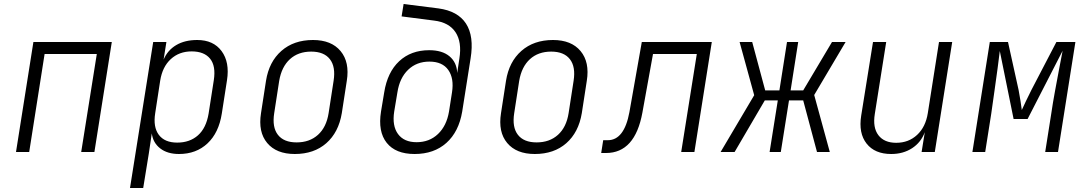

<svg xmlns="http://www.w3.org/2000/svg" viewBox="-20 -760 5440 960"><path d="M60 0 147 -550H539L452 0H386L464 -490H203L126 0Z M630 180 746 -550H812L798 -462Q818 -509 861 -534.5Q904 -560 966 -560Q1047 -560 1088 -504.5Q1129 -449 1115 -359L1089 -192Q1074 -96 1017.5 -43Q961 10 875 10Q817 10 781 -18Q745 -46 739 -93L724 8L696 180ZM866 -47Q929 -47 970 -83.5Q1011 -120 1023 -192L1049 -359Q1060 -430 1030.5 -466.5Q1001 -503 938 -503Q876 -503 834 -464.5Q792 -426 781 -357L756 -194Q745 -125 774 -86Q803 -47 866 -47Z M1454 10Q1362 10 1316 -45Q1270 -100 1285 -194L1310 -356Q1325 -451 1387 -505.5Q1449 -560 1545 -560Q1637 -560 1683 -504.5Q1729 -449 1714 -356L1689 -194Q1673 -98 1611.5 -44Q1550 10 1454 10ZM1463 -48Q1528 -48 1570 -86Q1612 -124 1623 -194L1648 -356Q1659 -426 1629.5 -464Q1600 -502 1536 -502Q1471 -502 1429.5 -464Q1388 -426 1376 -356L1351 -194Q1340 -124 1369.5 -86Q1399 -48 1463 -48Z M2053 10Q1958 10 1913.5 -46Q1869 -102 1885 -202L1901 -298Q1917 -399 1976 -454Q2035 -509 2126 -509Q2191 -509 2227.5 -478.5Q2264 -448 2266 -395L2277 -468Q2290 -550 2257.5 -599Q2225 -648 2151 -657L1988 -678L1998 -740L2172 -718Q2269 -705 2310 -642Q2351 -579 2333 -468L2291 -202Q2274 -101 2212 -45.5Q2150 10 2053 10ZM2063 -49Q2127 -49 2170 -90Q2213 -131 2225 -202L2240 -298Q2251 -368 2221.5 -410Q2192 -452 2127 -452Q2063 -452 2020.5 -411Q1978 -370 1967 -298L1951 -202Q1940 -131 1970 -90Q2000 -49 2063 -49Z M2654 10Q2562 10 2516 -45Q2470 -100 2485 -194L2510 -356Q2525 -451 2587 -505.5Q2649 -560 2745 -560Q2837 -560 2883 -504.5Q2929 -449 2914 -356L2889 -194Q2873 -98 2811.5 -44Q2750 10 2654 10ZM2663 -48Q2728 -48 2770 -86Q2812 -124 2823 -194L2848 -356Q2859 -426 2829.5 -464Q2800 -502 2736 -502Q2671 -502 2629.5 -464Q2588 -426 2576 -356L2551 -194Q2540 -124 2569.5 -86Q2599 -48 2663 -48Z M2986 5 2996 -59H3019Q3101 -59 3127 -199L3189 -550H3539L3452 0H3386L3464 -490H3245L3192 -197Q3155 5 3010 5Z M3583 0 3751 -284 3678 -550H3741L3806 -308H3877L3915 -550H3971L3933 -308H3996L4140 -550H4208L4051 -285L4129 0H4065L3996 -258H3925L3884 0H3828L3869 -258H3804L3653 0Z M4436 10Q4354 10 4313 -42Q4272 -94 4286 -182L4345 -550H4411L4354 -190Q4343 -122 4372 -84Q4401 -46 4461 -46Q4523 -46 4565.5 -85.5Q4608 -125 4619 -194L4675 -550H4741L4654 0H4588L4604 -99Q4585 -48 4540.5 -19Q4496 10 4436 10Z M4842 0 4929 -550H5020L5073 -310Q5078 -284 5082.5 -255.5Q5087 -227 5089 -210Q5097 -227 5110 -255Q5123 -283 5137 -310L5262 -550H5357L5270 0H5206L5236 -190Q5244 -245 5255 -304.5Q5266 -364 5276 -417Q5286 -470 5293 -506L5118 -165H5048L4979 -505Q4975 -471 4968 -418.5Q4961 -366 4952.5 -306.5Q4944 -247 4936 -190L4906 0Z"/></svg>

Font: JetBrains Mono NL ExtraLight
Style: Italic
Weight: 200
Italic angle: -9°
Monospace: yes
Designer: Philipp Nurullin, Konstantin Bulenkov
Foundry: JetBrains
Version: Version 2.305; ttfautohint (v1.8.4.7-5d5b)